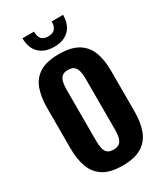

<svg xmlns="http://www.w3.org/2000/svg" viewBox="-248 -1128 1072 1241"><g transform="rotate(-30 288.0 -507.5)"><path d="M287 11Q198 11 146 -21Q94 -53 71.5 -112.5Q49 -172 49 -255V-557Q49 -640 71.5 -699Q94 -758 146 -789Q198 -820 287 -820Q377 -820 429.5 -788.5Q482 -757 504.5 -698.5Q527 -640 527 -557V-255Q527 -172 504.5 -112.5Q482 -53 429.5 -21Q377 11 287 11ZM287 -108Q319 -108 334 -122.5Q349 -137 354 -161.5Q359 -186 359 -214V-597Q359 -625 354 -649Q349 -673 334 -687.5Q319 -702 287 -702Q257 -702 242 -687.5Q227 -673 222 -649Q217 -625 217 -597V-214Q217 -186 221.5 -161.5Q226 -137 241 -122.5Q256 -108 287 -108ZM288 -875Q217 -875 176.5 -914.5Q136 -954 136 -1026H222Q222 -990 237 -971.5Q252 -953 288 -953Q323 -953 338.5 -972Q354 -991 354 -1026H439Q439 -954 399 -914.5Q359 -875 288 -875Z"/></g></svg>

Font: Oswald SemiBold
Style: Regular
Weight: 600
Designer: Vernon Adams
Foundry: Vernon Adams
Version: Version 4.103;gftools[0.9.33.dev8+g029e19f]